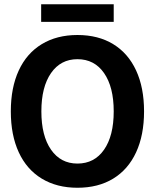

<svg xmlns="http://www.w3.org/2000/svg" viewBox="-20 -875 730 905"><path d="M31 0ZM31 -350Q31 -462 68.5 -543Q106 -624 177 -667Q248 -710 345 -710Q443 -710 513.5 -667Q584 -624 621.5 -543Q659 -462 659 -350Q659 -238 621.5 -157Q584 -76 513.5 -33Q443 10 345 10Q248 10 177 -33Q106 -76 68.5 -157Q31 -238 31 -350ZM516 -350Q516 -465 470.5 -530.5Q425 -596 345 -596Q266 -596 220.5 -530.5Q175 -465 175 -350Q175 -235 220.5 -169.5Q266 -104 345 -104Q425 -104 470.5 -169.5Q516 -235 516 -350ZM174 -855H516V-772H174Z"/></svg>

Font: Sarabun
Style: Bold
Weight: 700
Designer: Suppakit Chalermlarp | Katatrad Co.,Ltd.
Foundry: Cadson Demak Co.,Ltd.
Version: Version 1.000; ttfautohint (v1.6)